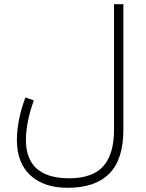

<svg xmlns="http://www.w3.org/2000/svg" viewBox="-20 -644 694 915"><path d="M310.5 205.6Q419.9 205.6 471.7 148.7Q523.4 91.8 523.4 -26.4V-624H567.9V-24.9Q567.9 115.7 501 183.3Q434.1 251 302.2 251Q189 251 124.8 191.4Q60.5 131.8 60.5 23.4Q60.5 -21.5 70.3 -72.3Q80.1 -123 101.1 -179.7L141.1 -165.5Q122.1 -112.8 112.8 -64.7Q103.5 -16.6 103.5 22.5Q103.5 205.6 310.5 205.6Z"/></svg>

Font: Estedad-FD ExtraLight
Style: Regular
Weight: 200
Designer: Amin Abedi
Version: Version 7.3